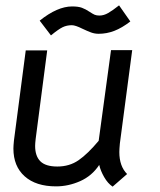

<svg xmlns="http://www.w3.org/2000/svg" viewBox="-20 -687 597 716"><path d="M30 -133Q30 -143 32 -163L76 -499H156L113 -169Q111 -151 111 -143Q111 -105 130.5 -85.5Q150 -66 194 -66Q239 -66 273 -89.5Q307 -113 348 -162L394 -500H473L427 -152Q425 -130 425 -120Q425 -67 454 -38L400 9Q382 -3 368.5 -26.5Q355 -50 350 -72Q323 -31 279 -11.5Q235 8 189 8Q114 8 72 -29.5Q30 -67 30 -133ZM249 -663Q272 -663 285.5 -658Q299 -653 314 -643Q326 -635 333 -632Q340 -629 351 -629Q367 -629 383.5 -638.5Q400 -648 424 -667L466 -607Q435 -583 406.5 -572Q378 -561 348 -561Q333 -561 319.5 -566Q306 -571 287 -580Q261 -593 248 -593Q229 -593 213.5 -585.5Q198 -578 170 -555L128 -610Q194 -663 249 -663Z"/></svg>

Font: Bellota Text
Style: Bold Italic
Weight: 700
Italic angle: -7.5°
Designer: Kemie Guaida
Foundry: Kemie Guaida
Version: Version 4.001